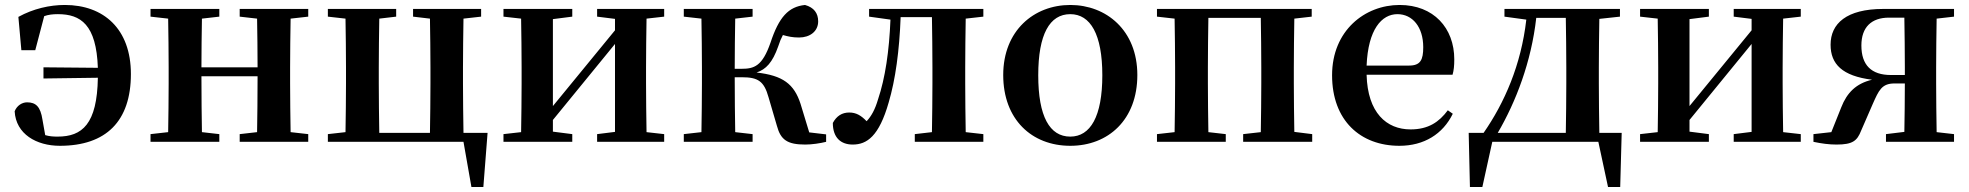

<svg xmlns="http://www.w3.org/2000/svg" viewBox="-20 -571 7927 773"><path d="M66 -369H122L158 -506C175 -512 192 -514 213 -514C305 -514 368 -472 374 -298L155 -300V-255L374 -258C371 -71 311 -21 212 -21C194 -21 179 -22 162 -27L151 -89C143 -142 124 -159 89 -159C69 -159 48 -146 39 -123C44 -31 127 16 221 16C407 16 507 -83 507 -273C507 -455 397 -551 241 -551C180 -551 114 -536 54 -503Z M1221 -504V-535H945V-504L1015 -496C1016 -441 1017 -361 1017 -300H791C791 -361 792 -440 793 -496L863 -504V-535H586V-504L657 -496C658 -439 659 -356 659 -300V-235C659 -179 658 -96 657 -39L586 -31V0H863V-31L793 -39C792 -96 791 -182 791 -264H1017C1017 -182 1016 -96 1015 -39L945 -31V0H1221V-31L1150 -39C1149 -96 1148 -179 1148 -235V-300C1148 -356 1149 -439 1150 -496Z M1846 -36C1845 -93 1844 -178 1844 -235V-300C1844 -356 1845 -439 1846 -496L1917 -504V-535H1643V-504L1711 -496C1712 -439 1713 -356 1713 -300V-235C1713 -178 1712 -93 1711 -36H1507C1506 -93 1505 -178 1505 -235V-300C1505 -356 1506 -439 1507 -496L1575 -504V-535H1300V-504L1371 -496C1372 -439 1373 -356 1373 -300V-235C1373 -179 1372 -96 1371 -39L1300 -31V0H1846L1878 182H1926L1943 -36Z M2654 -504V-535H2384V-504L2456 -495V-449L2206 -144V-494L2284 -504V-535H2007V-504L2078 -496C2079 -439 2080 -356 2080 -300V-235C2080 -179 2079 -96 2078 -39L2007 -31V0H2284V-31L2206 -41V-88L2456 -394V-40L2384 -31V0H2654V-31L2583 -39C2582 -96 2581 -179 2581 -235V-300C2581 -356 2582 -439 2583 -496Z M3238 -38 3203 -153C3177 -233 3132 -267 3026 -279C3064 -292 3090 -319 3113 -384C3119 -403 3125 -417 3132 -430C3153 -424 3171 -420 3197 -420C3241 -420 3274 -445 3274 -485C3274 -518 3257 -541 3221 -551C3154 -544 3116 -502 3082 -399C3049 -304 3016 -294 2965 -294H2938C2938 -359 2939 -440 2940 -496L3010 -504V-535H2733V-504L2804 -496C2805 -439 2806 -356 2806 -300V-235C2806 -179 2805 -96 2804 -39L2733 -31V0H3010V-31L2940 -39C2939 -96 2938 -181 2938 -260H2967C3032 -260 3056 -244 3074 -180L3108 -64C3123 -8 3150 11 3222 11C3249 11 3282 6 3306 0V-30Z M3939 -504V-535H3479V-504L3565 -492C3560 -366 3544 -257 3515 -171C3503 -130 3488 -103 3469 -83C3447 -106 3427 -118 3399 -118C3370 -118 3348 -104 3333 -76C3333 -17 3365 11 3413 11C3470 11 3519 -22 3558 -159C3585 -250 3601 -367 3606 -502H3732C3733 -445 3734 -358 3734 -300V-235C3734 -179 3733 -96 3732 -39L3663 -31V0H3939V-31L3868 -39C3867 -96 3866 -179 3866 -235V-300C3866 -356 3867 -439 3868 -496Z M4289 16C4442 16 4559 -89 4559 -269C4559 -449 4434 -551 4289 -551C4143 -551 4019 -448 4019 -269C4019 -90 4134 16 4289 16ZM4289 -21C4206 -21 4160 -102 4160 -268C4160 -433 4206 -514 4289 -514C4370 -514 4418 -433 4418 -268C4418 -102 4370 -21 4289 -21Z M5191 -40C5190 -97 5189 -179 5189 -235V-300C5189 -356 5190 -439 5191 -496L5261 -504V-535H4638V-504L4709 -496C4710 -439 4711 -356 4711 -300V-235C4711 -179 4710 -96 4709 -39L4638 -31V0H4915V-31L4845 -39C4844 -96 4843 -179 4843 -235V-300C4843 -357 4844 -442 4845 -499H5056C5057 -442 5058 -357 5058 -300V-235C5058 -179 5057 -96 5056 -39L4985 -31V0H5263V-31Z M5482 -307C5488 -453 5543 -514 5606 -514C5667 -514 5710 -462 5710 -381C5710 -330 5699 -307 5653 -307ZM5828 -270C5833 -287 5835 -306 5835 -332C5835 -458 5752 -551 5615 -551C5475 -551 5343 -448 5343 -268C5343 -86 5457 16 5614 16C5713 16 5789 -31 5829 -113L5809 -127C5774 -80 5731 -50 5659 -50C5562 -50 5486 -117 5482 -270Z M6010 -36C6083 -161 6145 -321 6165 -499H6284C6285 -442 6286 -357 6286 -300V-235C6286 -178 6285 -93 6284 -36ZM6419 -36C6418 -93 6417 -178 6417 -235V-300C6417 -356 6418 -438 6419 -495L6502 -504V-535H6037V-504L6125 -492C6104 -309 6037 -157 5953 -36H5893L5898 182H5948L5988 0H6415L6454 182H6503L6509 -36Z M7230 -504V-535H6960V-504L7032 -495V-449L6782 -144V-494L6860 -504V-535H6583V-504L6654 -496C6655 -439 6656 -356 6656 -300V-235C6656 -179 6655 -96 6654 -39L6583 -31V0H6860V-31L6782 -41V-88L7032 -394V-40L6960 -31V0H7230V-31L7159 -39C7158 -96 7157 -179 7157 -235V-300C7157 -356 7158 -439 7159 -496Z M7593 -269C7514 -269 7474 -309 7474 -388C7474 -462 7515 -500 7585 -500H7647C7648 -443 7649 -357 7649 -300V-269ZM7847 -504V-535H7562C7414 -535 7350 -476 7350 -391C7350 -313 7397 -265 7517 -250C7453 -235 7416 -198 7393 -139L7353 -39L7281 -31V0C7314 7 7344 11 7374 11C7439 11 7457 -4 7473 -45L7520 -153C7544 -207 7556 -235 7607 -235H7649C7649 -172 7648 -94 7647 -40L7573 -31V0H7847V-31L7777 -39C7776 -96 7775 -179 7775 -235V-300C7775 -356 7776 -439 7777 -496Z"/></svg>

Font: Source Han Serif
Style: Bold
Weight: 700
Designer: Ryoko NISHIZUKA 西塚涼子 (kana & ideographs); Frank Grießhammer (Latin, Greek & Cyrillic); Wenlong ZHANG 张文龙 (bopomofo); San
Foundry: Adobe Systems Incorporated
Version: Version 1.001;PS 1.001;hotconv 16.6.54;makeotf.lib2.5.65590